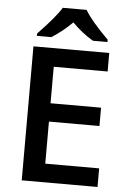

<svg xmlns="http://www.w3.org/2000/svg" viewBox="-61 -975 680 1019"><g transform="rotate(5 279.0 -465.5)"><path d="M498 0H94.2V-713.9H498V-615.2H210.9V-420.9H480V-323.2H210.9V-99.1H498ZM405.8 -771Q345.7 -806.6 294.4 -858.9Q244.1 -808.6 184.6 -771H107.4V-783.2Q200.7 -879.9 231.4 -931.2H358.4Q389.2 -877.4 483.4 -783.2V-771Z"/></g></svg>

Font: JBL Sans
Style: Semibold
Weight: 600
Version: Version 1.10